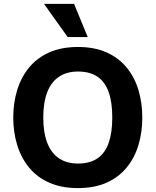

<svg xmlns="http://www.w3.org/2000/svg" viewBox="-20 -954 798 985"><path d="M380 11Q296 11 233.5 -16.5Q171 -44 130 -93.5Q89 -143 68.5 -209Q48 -275 48 -351Q48 -427 68.5 -493Q89 -559 130 -608.5Q171 -658 233.5 -685.5Q296 -713 380 -713Q464 -713 526 -685.5Q588 -658 629 -608.5Q670 -559 690 -493Q710 -427 710 -351Q710 -275 690 -209Q670 -143 629 -93.5Q588 -44 526 -16.5Q464 11 380 11ZM380 -115Q441 -115 480 -141.5Q519 -168 537.5 -221Q556 -274 556 -351Q556 -429 537.5 -481.5Q519 -534 480 -560.5Q441 -587 380 -587Q323 -587 283 -560.5Q243 -534 222.5 -481.5Q202 -429 202 -351Q202 -274 222.5 -221Q243 -168 283 -141.5Q323 -115 380 -115ZM327 -764 206 -934H360L430 -764Z"/></svg>

Font: Inclusive Sans
Style: Bold
Weight: 700
Designer: Olivia King
Foundry: Olivia King
Version: Version 2.004